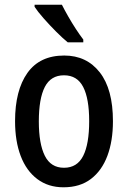

<svg xmlns="http://www.w3.org/2000/svg" viewBox="-20 -786 544 816"><path d="M460 -271Q460 -187 436.5 -124Q413 -61 366.5 -25.5Q320 10 250 10Q185 10 138.5 -25Q92 -60 68 -123Q44 -186 44 -271Q44 -402 96.5 -476Q149 -550 253 -550Q348 -550 404 -478.5Q460 -407 460 -271ZM145 -270Q145 -175 170.5 -124Q196 -73 252 -73Q308 -73 333.5 -123.5Q359 -174 359 -271Q359 -367 333.5 -416.5Q308 -466 252 -466Q196 -466 170.5 -416.5Q145 -367 145 -270ZM243 -766Q254 -744 270 -716Q286 -688 303 -662Q320 -636 334 -618V-606H268Q247 -623 219 -651Q191 -679 165.5 -708Q140 -737 127 -757V-766Z"/></svg>

Font: Noto Sans Khmer Condensed Medium
Style: Regular
Weight: 500
Width: 3
Designer: Danh Hong and the Monotype Design Team
Foundry: Monotype Imaging Inc.
Version: Version 2.004; ttfautohint (v1.8.4.7-5d5b)